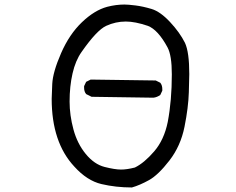

<svg xmlns="http://www.w3.org/2000/svg" viewBox="-20 -766 1040 847"><path d="M562 61Q491 61 427.5 46Q364 31 308 -31Q208 -138 208 -330Q208 -343 210.5 -395.5Q213 -448 249.5 -531.5Q286 -615 341.5 -668Q397 -721 453 -736Q492 -746 529 -746Q545 -746 577.5 -742Q610 -738 648.5 -726.5Q687 -715 730 -669Q773 -623 796 -577Q815 -536 815 -439Q815 -425 813 -358.5Q811 -292 794 -207Q777 -122 727.5 -58Q678 6 637.5 28.5Q597 51 562 61ZM514 -18Q540 -18 575 -27Q616 -47 660 -98Q704 -149 720 -228Q738 -323 738 -438Q738 -522 719 -557Q677 -635 632 -652Q576 -671 535 -671Q490 -671 448.5 -652Q407 -633 340 -537Q313 -499 300 -442Q287 -385 287 -318Q287 -258 304 -195Q321 -132 358.5 -86.5Q396 -41 441.5 -29.5Q487 -18 514 -18ZM657 -335 384 -339 360 -351Q351 -362 351 -379V-386L360 -405L380 -415L667 -411L687 -401Q696 -390 696 -373V-366L687 -347Q673 -337 657 -335Z"/></svg>

Font: Xiaolai SC
Style: Regular
Weight: 400
Designer: Nozomi Seto 瀬戸のぞみ
Version: Version 3.11;December 4, 2020;FontCreator 13.0.0.2613 64-bit